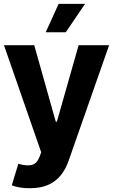

<svg xmlns="http://www.w3.org/2000/svg" viewBox="-20 -783 593 1007"><path d="M137.3 204.1Q108.5 204.6 83.4 200.1Q58.3 195.7 41.8 189.1L76.2 76L81.2 77.3Q119.1 88.3 146.2 82.1Q173.3 76 187.5 38.9L196.1 15.8L0.8 -545.9H159.6L272.5 -144.9H278.3L392.4 -545.9H552.3L340.2 59.2Q325.2 103.1 299.2 135.8Q273.1 168.5 233.5 186.3Q193.8 204.1 137.3 204.1ZM219.7 -613.7 287.5 -762.7H426.2L324.8 -613.7Z"/></svg>

Font: Inter Tight
Style: Regular
Weight: 400
Designer: Rasmus Andersson
Foundry: rsms
Version: Version 3.002